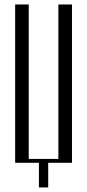

<svg xmlns="http://www.w3.org/2000/svg" viewBox="-20 -719 386 848"><path d="M46.9 0V-699.2H106.9V-17.1H237.8V-699.2H297.9V0H192.9V108.9H151.9V0Z"/></svg>

Font: Moniqa Narrow Heading
Style: Regular
Weight: 400
Width: 4
Designer: Rajesh Rajput
Foundry: Rajesh Rajput
Version: Version 1.000